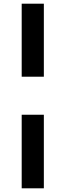

<svg xmlns="http://www.w3.org/2000/svg" viewBox="-20 -785 356 1040"><path d="M217.5 -369.5H97.5V-765H217.5ZM97.5 235V-163.5H217.5V235Z"/></svg>

Font: Newsreader 7pt
Style: Bold
Weight: 700
Designer: Hugues Gentile
Foundry: Production Type
Version: Version 1.003